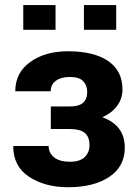

<svg xmlns="http://www.w3.org/2000/svg" viewBox="-20 -744 554 773"><path d="M260.7 -315.4Q297.9 -315.4 314.5 -330.3Q331.1 -345.2 331.1 -373.5Q331.1 -399.9 315.2 -417Q299.3 -434.1 261.2 -434.1Q225.6 -434.1 204.8 -418.7Q184.1 -403.3 184.1 -376.5H41.5Q41.5 -451.2 101.6 -494.4Q161.6 -537.6 253.9 -537.6Q357.9 -537.6 415.5 -498.3Q473.1 -459 473.1 -383.8Q473.1 -347.7 452.1 -318.6Q431.2 -289.6 392.1 -272Q437 -255.9 459.7 -225.3Q482.4 -194.8 482.4 -149.4Q482.4 -73.7 420.2 -32Q357.9 9.8 253.9 9.8Q161.6 9.8 97.4 -32Q33.2 -73.7 33.2 -156.2H175.8Q175.8 -128.4 197.8 -110.6Q219.7 -92.8 261.7 -92.8Q301.8 -92.8 321 -111.6Q340.3 -130.4 340.3 -158.7Q340.3 -193.8 321 -209.2Q301.8 -224.6 260.7 -224.6H184.6V-315.4ZM447.8 -624H317.9V-723.6H447.8ZM203.6 -624H73.7V-723.6H203.6Z"/></svg>

Font: Roboto Web
Style: Bold
Weight: 700
Designer: Google
Version: Version 1.200310; 2013